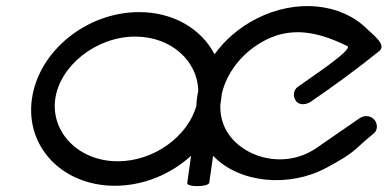

<svg xmlns="http://www.w3.org/2000/svg" viewBox="-20 -626 1306 647"><path d="M166.2 -292.6C181.9 -404.1 303.5 -502.7 435.9 -502.7C557.4 -502.7 646.5 -419.6 648.1 -319.7C644.5 -303.1 642.3 -286.4 641.7 -269.7C613.9 -167.9 500 -82.5 376.8 -82.5C244.4 -82.5 150.6 -181.1 166.2 -292.6ZM685.2 -10.5 698.1 -101.1C786 -8.6 954.4 7.6 1081.3 -61.3C1182.6 -116.3 1165.6 -115.7 1240.6 -177.4C1253.4 -188 1253.5 -212.3 1238.4 -225.7C1223.2 -239 1204.2 -236.3 1190.5 -226.8L1047 -127.7C933 -49 783 -99.6 737.6 -196.1C726.4 -220 721.6 -246.3 722.6 -273.3L725.4 -292.6C726.1 -297.8 726.7 -303.1 727.2 -308.2C742.6 -379.8 796.1 -451.1 875.9 -491.6C976 -542.4 1070.6 -509 1150.2 -471C1173.6 -459.8 1014.6 -356.7 982.7 -332.7C969.4 -322.7 965.6 -302.7 976.9 -286.2C988.2 -269.8 1012.6 -273.4 1026.4 -282.7C1105.7 -336.9 1183.2 -393.5 1257.7 -453.7C1284.9 -474.7 1235 -510.5 1215.7 -529.5C1129.7 -614.5 979.6 -631.9 844.3 -563.1C785.8 -533.3 737.7 -491.2 702.9 -443.1C658.9 -528.2 564.9 -585.2 448.6 -585.2C272.2 -585.2 110.2 -454.1 87.5 -292.6C64.8 -131.1 190.3 0 367.2 0C463.9 0 556.3 -39.2 623.9 -101.2C619.6 -70.6 615.3 -40.1 611 -9.5C608.9 5.5 683.1 4.5 685.2 -10.5Z"/></svg>

Font: Hi.
Style: Tall Oblique
Weight: 400
Designer: Mew Too, Robert Jablonski
Foundry: Cannot Into Space Fonts
Version: Version 1.996